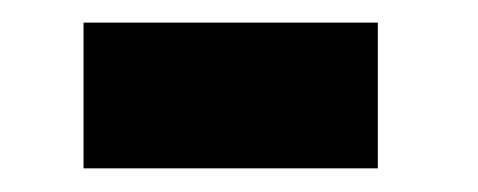

<svg xmlns="http://www.w3.org/2000/svg" viewBox="-20 -311 418 168"><path d="M53.1 -163.7V-291.2H310.6V-163.7Z"/></svg>

Font: League Spartan Extralight
Style: Regular
Weight: 200
Foundry: The League of Moveable Type
Version: Version 2.300; ttfautohint (v1.8.3)